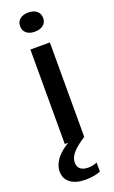

<svg xmlns="http://www.w3.org/2000/svg" viewBox="-188 -756 602 1010"><g transform="rotate(-20 113.0 -251.0)"><path d="M64 0V-529H173V0ZM119 -609Q89 -609 72 -623.5Q55 -638 55 -662Q55 -688 73 -702Q91 -716 119 -716Q149 -716 166.5 -701.5Q184 -687 184 -662Q184 -637 166 -623Q148 -609 119 -609ZM104 214Q50 214 19.5 191Q-11 168 -11 127Q-11 101 3 75.5Q17 50 44.5 27Q72 4 112 -15H164L173 0Q131 26 105.5 53Q80 80 80 111Q80 134 95 146.5Q110 159 139 159Q152 159 165 156Q178 153 188 149V199Q174 206 150.5 210Q127 214 104 214Z"/></g></svg>

Font: Mona Sans SemiExpanded Medium
Style: Regular
Weight: 500
Width: 6
Designer: Deni Anggara
Foundry: GitHub
Version: Version 2.000